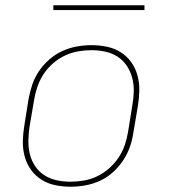

<svg xmlns="http://www.w3.org/2000/svg" viewBox="-20 -699 640 727"><path d="M247 8Q217 8 188.5 2Q160 -4 136.5 -19Q113 -34 97 -56.5Q81 -79 73.5 -106.5Q66 -134 66.5 -163.5Q67 -193 72 -223L88 -323Q93 -351 102 -378Q111 -405 127.5 -429.5Q144 -454 167 -474Q190 -494 216.5 -506Q243 -518 271 -523Q299 -528 327 -528Q356 -528 385 -522Q414 -516 437.5 -501Q461 -486 477 -463.5Q493 -441 500.5 -413.5Q508 -386 507.5 -356.5Q507 -327 502 -297L485 -197Q481 -169 471.5 -142Q462 -115 445.5 -90.5Q429 -66 406.5 -46Q384 -26 357.5 -14Q331 -2 302.5 3Q274 8 247 8ZM247 -11Q272 -11 298 -15.5Q324 -20 348 -31.5Q372 -43 393 -61.5Q414 -80 429 -102.5Q444 -125 452.5 -150Q461 -175 465 -200L481 -300Q486 -327 486.5 -353.5Q487 -380 480.5 -404.5Q474 -429 460 -450Q446 -471 425 -484.5Q404 -498 378.5 -503.5Q353 -509 326 -509Q301 -509 275.5 -504.5Q250 -500 225.5 -488.5Q201 -477 180 -458.5Q159 -440 144.5 -417.5Q130 -395 121.5 -370Q113 -345 109 -320L92 -220Q88 -193 87.5 -166.5Q87 -140 93 -115.5Q99 -91 113 -70Q127 -49 148 -35.5Q169 -22 194.5 -16.5Q220 -11 247 -11ZM527 -661H182V-679H527Z"/></svg>

Font: Iosevka SS04 Thin Extended
Style: Italic
Weight: 100
Width: 7
Italic angle: -9°
Monospace: yes
Designer: Belleve Invis
Foundry: Belleve Invis
Version: Version 19.0.0; ttfautohint (v1.8.4)